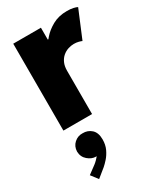

<svg xmlns="http://www.w3.org/2000/svg" viewBox="-211 -614 857 1009"><g transform="rotate(-30 218.0 -110.0)"><path d="M43.9 0V-527.3H211.9V-455.1H227.5L190.4 -417Q201.2 -439 225.1 -466.6Q249 -494.1 286.1 -514.6Q323.2 -535.2 374 -535.2Q395.5 -535.2 411.9 -531.5Q428.2 -527.8 435.5 -523.4L366.2 -357.4Q360.4 -360.4 347.4 -363.8Q334.5 -367.2 318.4 -367.2Q301.3 -367.2 283.4 -361.3Q265.6 -355.5 250.7 -342.8Q235.8 -330.1 226.8 -310.3Q217.8 -290.5 217.8 -262.7V0ZM79.1 314.5 46.9 272.5 95.7 236.3Q102.5 231.4 114 220Q125.5 208.5 134.5 194.8Q143.6 181.2 143.6 169.9H163.1Q163.1 183.1 153.8 193.6Q144.5 204.1 123 204.1Q98.1 204.1 75 184.3Q51.8 164.6 50.8 131.8Q51.8 100.1 73.5 80.8Q95.2 61.5 123 62.5Q154.8 61.5 177 81.5Q199.2 101.6 199.2 142.6Q199.2 175.3 187.3 200.7Q175.3 226.1 159.2 244.1Q143.1 262.2 130.9 272.5Z"/></g></svg>

Font: Reddit Sans Black
Style: Regular
Weight: 900
Version: Version 1.014